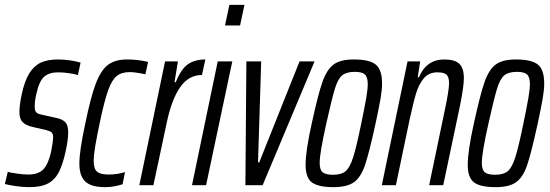

<svg xmlns="http://www.w3.org/2000/svg" viewBox="-37 -763 2264 791"><path d="M-17 -5 -5 -55Q5 -52 32 -48Q59 -44 80 -44Q122 -44 142.5 -66.5Q163 -89 174 -140Q182 -184 182 -195Q182 -212 175.5 -217.5Q169 -223 154 -227L97 -240Q68 -247 55.5 -260.5Q43 -274 43 -301Q43 -330 52 -372Q64 -429 83.5 -460.5Q103 -492 131 -505Q159 -518 203 -518Q228 -518 253.5 -514Q279 -510 295 -505L284 -454Q271 -458 247.5 -461.5Q224 -465 202 -465Q165 -465 144.5 -446.5Q124 -428 113 -377Q106 -348 106 -324Q106 -307 112 -300.5Q118 -294 133 -291L196 -277Q220 -272 232 -259.5Q244 -247 244 -218Q244 -189 234 -142Q222 -86 205.5 -54Q189 -22 160.5 -7Q132 8 83 8Q56 8 26.5 3.5Q-3 -1 -17 -5Z M290 -89Q290 -142 314 -252Q336 -361 357 -417Q378 -473 407.5 -495.5Q437 -518 486 -518Q531 -518 573 -508L562 -457Q519 -466 498 -466Q464 -466 444 -450Q424 -434 408.5 -391Q393 -348 374 -257Q363 -206 356 -165Q349 -124 349 -101Q349 -67 363 -55.5Q377 -44 410 -44Q446 -44 478 -54L468 -4Q432 8 396 8Q339 8 314.5 -15Q290 -38 290 -89Z M643 -510H696L682 -424H687Q709 -479 737.5 -498.5Q766 -518 809 -518L795 -454Q740 -454 705 -403.5Q670 -353 650 -258L595 0H537Z M890 -658 908 -743H970L952 -658ZM754 0 860 -510H920L812 0Z M974 0 978 -510H1039L1026 -94H1031L1197 -510H1259L1045 0Z M1222 -84Q1222 -141 1247 -253Q1273 -373 1291 -424.5Q1309 -476 1337 -497Q1365 -518 1421 -518Q1485 -518 1511 -497Q1537 -476 1537 -419Q1537 -393 1531 -358Q1525 -323 1510 -253Q1484 -134 1467 -83.5Q1450 -33 1421.5 -12.5Q1393 8 1337 8Q1274 8 1248 -11.5Q1222 -31 1222 -84ZM1451 -253Q1466 -325 1472 -360.5Q1478 -396 1478 -417Q1478 -446 1466 -456.5Q1454 -467 1425 -467Q1390 -467 1372.5 -452.5Q1355 -438 1342.5 -397Q1330 -356 1307 -253Q1280 -132 1280 -92Q1280 -63 1292.5 -53Q1305 -43 1335 -43Q1369 -43 1386.5 -57.5Q1404 -72 1417.5 -113.5Q1431 -155 1451 -253Z M1642 -510H1694L1684 -445H1689Q1720 -518 1793 -518Q1836 -518 1855 -500.5Q1874 -483 1874 -441Q1874 -407 1859 -332L1789 0H1731L1795 -307Q1813 -391 1813 -420Q1813 -446 1802.5 -455.5Q1792 -465 1765 -465Q1730 -465 1709.5 -441Q1689 -417 1677.5 -379.5Q1666 -342 1650 -268L1594 0H1536Z M1890 -84Q1890 -141 1915 -253Q1941 -373 1959 -424.5Q1977 -476 2005 -497Q2033 -518 2089 -518Q2153 -518 2179 -497Q2205 -476 2205 -419Q2205 -393 2199 -358Q2193 -323 2178 -253Q2152 -134 2135 -83.5Q2118 -33 2089.5 -12.5Q2061 8 2005 8Q1942 8 1916 -11.5Q1890 -31 1890 -84ZM2119 -253Q2134 -325 2140 -360.5Q2146 -396 2146 -417Q2146 -446 2134 -456.5Q2122 -467 2093 -467Q2058 -467 2040.5 -452.5Q2023 -438 2010.5 -397Q1998 -356 1975 -253Q1948 -132 1948 -92Q1948 -63 1960.5 -53Q1973 -43 2003 -43Q2037 -43 2054.5 -57.5Q2072 -72 2085.5 -113.5Q2099 -155 2119 -253Z"/></svg>

Font: Saira Ultra Condensed
Style: Italic
Weight: 400
Width: 1
Italic angle: -12°
Designer: Hector Gatti with collaboration of the Omnibus-Type team
Foundry: Omnibus-Type
Version: Version 1.001; ttfautohint (v1.8)